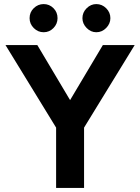

<svg xmlns="http://www.w3.org/2000/svg" viewBox="-20 -921 687 941"><path d="M388 -289 259 -322 484 -700H640ZM255 0V-336H392V0ZM259 -289 7 -700H163L388 -322ZM452 -763Q425 -763 404.5 -784Q384 -805 384 -832Q384 -860 404.5 -880.5Q425 -901 452 -901Q480 -901 500.5 -880.5Q521 -860 521 -832Q521 -805 500.5 -784Q480 -763 452 -763ZM194 -763Q166 -763 145.5 -783.5Q125 -804 125 -832Q125 -861 145.5 -881Q166 -901 194 -901Q222 -901 242 -881Q262 -861 262 -832Q262 -804 242 -783.5Q222 -763 194 -763Z"/></svg>

Font: Figtree
Style: Bold
Weight: 700
Designer: Erik Kennedy
Foundry: Erik Kennedy
Version: Version 2.001;gftools[0.9.30]